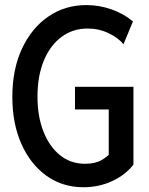

<svg xmlns="http://www.w3.org/2000/svg" viewBox="-20 -748 602 775"><path d="M316.9 7.8Q231.9 7.8 167.2 -38.8Q102.5 -85.4 66.2 -167.5Q29.8 -249.5 29.8 -356.4Q29.8 -468.3 68.8 -551.8Q107.9 -635.3 175.3 -681.4Q242.7 -727.5 328.1 -727.5Q380.9 -727.5 429.9 -710.2Q479 -692.9 516.6 -661.6L478.5 -569.3Q457.5 -595.2 418.5 -614Q379.4 -632.8 333.5 -632.8Q273.4 -632.8 227.8 -598.6Q182.1 -564.5 156.7 -502.7Q131.3 -440.9 131.3 -357.9Q131.3 -278.3 155.3 -217.3Q179.2 -156.2 222.2 -121.6Q265.1 -86.9 323.7 -86.9Q363.8 -86.9 390.4 -102.1Q417 -117.2 432.6 -138.2L418.9 -110.8V-306.2H282.7V-397.5H518.6V-83.5Q486.3 -42 432.9 -17.1Q379.4 7.8 316.9 7.8Z"/></svg>

Font: Reddit Mono Medium
Style: Regular
Weight: 500
Monospace: yes
Designer: Stephen Hutchings
Foundry: Reddit
Version: Version 1.014